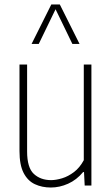

<svg xmlns="http://www.w3.org/2000/svg" viewBox="-20 -828 500 857"><path d="M207 9Q167.5 9 135.8 -5.8Q104 -20.5 85.5 -56Q67 -91.5 67 -154V-540H101V-152Q101 -79.5 131 -51.8Q161 -24 208 -24Q230 -24 257.2 -32.2Q284.5 -40.5 310.2 -60Q336 -79.5 354 -113V-540H388V0H358L355 -60H351Q322 -25 284 -8Q246 9 207 9ZM121 -632 209 -808H247L335 -632H303L224 -795H232L153 -632Z"/></svg>

Font: Encode Sans Condensed Thin
Style: Regular
Weight: 100
Width: 3
Designer: Multiple Designers
Foundry: Impallari Type
Version: Version 3.002